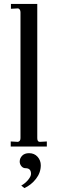

<svg xmlns="http://www.w3.org/2000/svg" viewBox="-20 -751 295 984"><path d="M35 0V-26L72 -24Q85 -27 85 -43V-687Q85 -704 73 -708L36 -706V-731H171V-43Q171 -24 184 -24L220 -26V0ZM89 200Q109 189 124 171Q139 153 139 140Q139 111 111 111Q98 111 89.5 100.5Q81 90 81 77Q81 60 93.5 47Q106 34 129 34Q156 34 172.5 52.5Q189 71 189 96Q189 134 164.5 165.5Q140 197 105 213Z"/></svg>

Font: Unna
Style: Regular
Weight: 400
Designer: Jorge de Buen U.
Foundry: Omnibus-Type
Version: Version 2.006;PS 002.006;hotconv 1.0.70;makeotf.lib2.5.58329